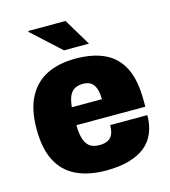

<svg xmlns="http://www.w3.org/2000/svg" viewBox="-110 -813 808 913"><g transform="rotate(-15 294.0 -356.5)"><path d="M301 12Q215 12 154.5 -17Q94 -46 62.5 -106.5Q31 -167 31 -264Q31 -360 63.5 -421Q96 -482 155 -511Q214 -540 295 -540Q381 -540 439.5 -512Q498 -484 528 -423.5Q558 -363 558 -264V-233H219Q219 -194 227 -167Q235 -140 252.5 -126.5Q270 -113 300 -113Q321 -113 335.5 -118.5Q350 -124 358.5 -134.5Q367 -145 370.5 -159.5Q374 -174 374 -192H557Q557 -143 541 -104.5Q525 -66 493 -40.5Q461 -15 413 -1.5Q365 12 301 12ZM220 -321H368Q368 -345 363.5 -363Q359 -381 350.5 -392.5Q342 -404 329.5 -409.5Q317 -415 299 -415Q273 -415 256.5 -404.5Q240 -394 231.5 -373.5Q223 -353 220 -321ZM377 -592H254L113 -721L115 -725H297Z"/></g></svg>

Font: Archivo SemiCondensed Black
Style: Regular
Weight: 900
Width: 4
Designer: Hector Gatti
Foundry: Omnibus-Type
Version: Version 2.001